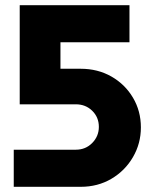

<svg xmlns="http://www.w3.org/2000/svg" viewBox="-20 -720 601 740"><path d="M33 0V-143H272Q310 -143 335.5 -169Q361 -195 361 -231Q361 -268 335.5 -293Q310 -318 272 -318H56V-700H479V-557H213V-455H291Q357 -455 409.5 -425Q462 -395 492.5 -343.5Q523 -292 523 -229Q523 -167 492.5 -114.5Q462 -62 409.5 -31Q357 0 291 0Z"/></svg>

Font: MuseoModerno
Style: Bold
Weight: 700
Designer: Pablo Cosgaya, Héctor Gatti, Marcela Romero, and the Authors of The MuseoModerno Project.
Foundry: Omnibus-Type Team
Version: Version 1.001